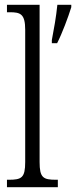

<svg xmlns="http://www.w3.org/2000/svg" viewBox="-20 -780 317 800"><path d="M9 0H221V-31H214C160 -31 145 -39 145 -105V-760H9V-729H21C65 -729 85 -722 85 -656V-105C85 -39 70 -31 16 -31H9ZM196 -613V-600H218C239 -641 264 -708 277 -750V-760H219C214 -710 205 -660 196 -613Z"/></svg>

Font: Noto Serif Hebrew ExtraCondensed Light
Style: Regular
Weight: 300
Width: 2
Designer: Monotype Design Team
Foundry: Monotype Imaging Inc.
Version: Version 2.004